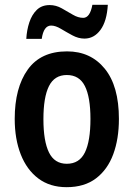

<svg xmlns="http://www.w3.org/2000/svg" viewBox="-20 -766 554 796"><path d="M473 -273Q473 -190 449.5 -126.5Q426 -63 378 -26.5Q330 10 256 10Q187 10 139 -26Q91 -62 66 -126Q41 -190 41 -273Q41 -402 95 -477.5Q149 -553 258 -553Q356 -553 414.5 -481Q473 -409 473 -273ZM160 -272Q160 -181 183 -134Q206 -87 257 -87Q309 -87 332 -134Q355 -181 355 -273Q355 -363 332 -409Q309 -455 257 -455Q206 -455 183 -409Q160 -363 160 -272ZM89 -605Q91 -641 101.5 -673Q112 -705 132.5 -725Q153 -745 186 -745Q212 -745 236 -731.5Q260 -718 282 -705Q304 -692 325 -692Q353 -692 363 -746H427Q423 -678 396.5 -642Q370 -606 330 -606Q305 -606 280 -619.5Q255 -633 232.5 -646.5Q210 -660 192 -660Q161 -660 153 -605Z"/></svg>

Font: Noto Sans Ethiopic Condensed SemiBold
Style: Regular
Weight: 600
Width: 3
Designer: Monotype Design Team
Foundry: Monotype Imaging Inc.
Version: Version 2.102; ttfautohint (v1.8.4.7-5d5b)